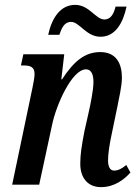

<svg xmlns="http://www.w3.org/2000/svg" viewBox="-20 -759 573 789"><path d="M393 -608C454 -608 486 -665 500 -732H455C448 -705 437 -679 409 -679C373 -679 347 -739 289 -739C228 -739 193 -685 178 -616H224C233 -643 244 -669 272 -669C307 -669 334 -608 393 -608ZM395 10C451 10 491 -22 516 -50L499 -81C481 -66 465 -58 449 -58C432 -58 424 -74 424 -100C424 -127 430 -166 439 -208L462 -319C469 -356 481 -405 481 -440C481 -496 459 -545 392 -545C329 -545 284 -508 235 -433H232L244 -536H76L66 -490H78C105 -490 122 -483 122 -456C122 -441 118 -421 114 -401L30 0H141L193 -241C210 -328 276 -474 333 -474C359 -474 364 -446 364 -422C364 -388 351 -327 345 -300L327 -220C315 -158 310 -122 310 -91C308 -32 338 10 395 10Z"/></svg>

Font: Noto Serif Condensed Semi
Style: Italic
Weight: 600
Width: 3
Italic angle: -12°
Designer: Monotype Design Team
Foundry: Monotype Imaging Inc.
Version: Version 1.901